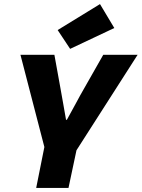

<svg xmlns="http://www.w3.org/2000/svg" viewBox="-20 -919 693 939"><path d="M157 0 197 -200 80 -651H246L275 -491Q282 -453 289 -412.5Q296 -372 303 -333H307Q329 -372 350.5 -412.5Q372 -453 394 -491L485 -651H653L354 -184L315 0ZM323 -680 262 -772 469 -899 539 -782Z"/></svg>

Font: Source Code Pro Black
Style: Italic
Weight: 900
Italic angle: -11°
Monospace: yes
Designer: Paul D. Hunt, Teo Tuominen
Foundry: Adobe Systems Incorporated
Version: Version 1.050;PS 1.000;hotconv 16.6.51;makeotf.lib2.5.65220